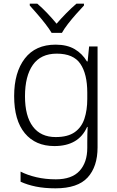

<svg xmlns="http://www.w3.org/2000/svg" viewBox="-20 -785 639 1045"><path d="M283 -542Q345 -542 386.5 -517.5Q428 -493 453 -451H457L465 -532H511V17Q511 122 457 181Q403 240 282 240Q222 240 175.5 230.5Q129 221 92 204V149Q129 168 178 179.5Q227 191 284 191Q371 191 413 145Q455 99 455 20V-11Q455 -32 455.5 -53.5Q456 -75 457 -94H454Q408 10 276 10Q173 10 115 -60Q57 -130 57 -262Q57 -391 115 -466.5Q173 -542 283 -542ZM289 -493Q202 -493 159 -432Q116 -371 116 -261Q116 -153 159 -96Q202 -39 283 -39Q349 -39 386.5 -65.5Q424 -92 439.5 -139Q455 -186 455 -246V-281Q455 -382 417.5 -437.5Q380 -493 289 -493ZM261 -606Q248 -628 227 -655Q206 -682 183 -708.5Q160 -735 142 -755V-765H183Q210 -742 237.5 -713Q265 -684 288 -656Q312 -684 340.5 -713Q369 -742 396 -765H437V-755Q418 -735 394.5 -708.5Q371 -682 350 -655Q329 -628 317 -606Z"/></svg>

Font: Noto Sans Light
Style: Regular
Weight: 300
Designer: Monotype Design Team
Foundry: Monotype Imaging Inc.
Version: Version 2.007